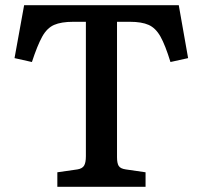

<svg xmlns="http://www.w3.org/2000/svg" viewBox="-20 -720 781 740"><path d="M201 0V-56L278 -67Q297 -70 304 -81.5Q311 -93 311 -118V-636H262Q216 -636 188.5 -624Q161 -612 142.5 -578.5Q124 -545 103 -481L36 -496L73 -700H669L705 -496L637 -481Q617 -546 598.5 -579Q580 -612 553 -624Q526 -636 481 -636H431V-114Q431 -91 437.5 -80.5Q444 -70 465 -67L541 -56V0Z"/></svg>

Font: Literata 12pt Medium
Style: Regular
Weight: 500
Designer: Latin by Veronika Burian and Jose Scaglione. Greek by Irene Vlachou. Cyrillic by Vera Evstafieva.
Foundry: TypeTogether
Version: Version 3.002